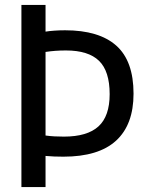

<svg xmlns="http://www.w3.org/2000/svg" viewBox="-20 -760 604 780"><path d="M67 0V-740H165V-631.5Q180 -634 201.5 -635.5Q223 -637 244.5 -637Q382 -637 452.2 -574.8Q522.5 -512.5 522.5 -379.5Q522.5 -253.5 451.5 -188.5Q380.5 -123.5 237.5 -123.5Q217.5 -123.5 200.5 -124.2Q183.5 -125 165 -126.5V0ZM239.5 -205Q334.5 -205 380 -246.5Q425.5 -288 425.5 -377.5Q425.5 -471 382.2 -513Q339 -555 248 -555Q225 -555 205 -553.5Q185 -552 165 -549V-209.5Q183 -207 201.2 -206Q219.5 -205 239.5 -205Z"/></svg>

Font: Encode Sans SC Condensed Medium
Style: Regular
Weight: 500
Width: 3
Designer: Multiple Designers
Foundry: Impallari Type
Version: Version 3.002